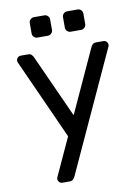

<svg xmlns="http://www.w3.org/2000/svg" viewBox="-97 -776 751 1030"><g transform="rotate(-10 278.5 -260.5)"><path d="M32 0ZM228 166Q225 174 218 182Q211 190 199 190H158Q148 190 141 183Q134 176 134 166Q134 162 135 159L231 -50L33 -489Q32 -492 32 -496Q32 -506 39 -513Q46 -520 56 -520H97Q109 -520 116 -512Q123 -504 126 -496L280 -156L436 -496Q439 -504 446 -512Q453 -520 465 -520H506Q516 -520 523 -513Q530 -506 530 -496Q530 -492 529 -489ZM245 -627Q245 -616 237 -608Q229 -600 218 -600H161Q150 -600 142 -608Q134 -616 134 -627V-684Q134 -695 142 -703Q150 -711 161 -711H218Q229 -711 237 -703Q245 -695 245 -684ZM426 -627Q426 -616 418 -608Q410 -600 399 -600H342Q331 -600 323 -608Q315 -616 315 -627V-684Q315 -695 323 -703Q331 -711 342 -711H399Q410 -711 418 -703Q426 -695 426 -684Z"/></g></svg>

Font: Rubik
Style: Regular
Weight: 400
Designer: Hubert & Fischer
Foundry: Hubert & Fischer
Version: Version 1.002; ttfautohint (v1.6)